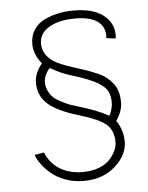

<svg xmlns="http://www.w3.org/2000/svg" viewBox="-49 -691 563 731"><g transform="rotate(-5 232.5 -325.0)"><path d="M410.2 -529.8Q411.1 -534.7 411.1 -543Q411.1 -589.8 372.1 -619.9Q333 -649.9 258.8 -649.9Q230 -649.9 202.9 -644.5Q175.8 -639.2 149.7 -627.2Q123.5 -615.2 107.7 -591.8Q91.8 -568.4 91.8 -536.1Q91.8 -496.6 122.1 -460Q92.8 -425.8 92.8 -387.2Q92.8 -337.9 128.9 -306.2Q165 -274.4 245.1 -251Q324.2 -227.1 349.6 -203.4Q375 -179.7 375 -137.2Q375 -123 368.2 -106.7Q361.3 -90.3 346.9 -73.5Q332.5 -56.6 305.2 -45.4Q277.8 -34.2 242.2 -34.2Q190.4 -34.2 153.8 -56.6Q117.2 -79.1 100.1 -121.1L64 -115.2Q69.3 -98.6 82.8 -80.1Q96.2 -61.5 117.4 -43Q138.7 -24.4 171.6 -12.2Q204.6 0 242.2 0Q315.4 0 362.8 -42.5Q410.2 -85 410.2 -136.2Q410.2 -180.2 384.8 -216.8Q409.2 -252.9 409.2 -285.2Q409.2 -308.1 403.8 -326.7Q398.4 -345.2 387.2 -359.1Q376 -373 363 -383.3Q350.1 -393.6 329.8 -402.3Q309.6 -411.1 291.5 -417.5Q273.4 -423.8 247.6 -432.1Q245.1 -432.6 244.1 -433.1Q188.5 -450.7 166 -465.3Q125 -492.7 125 -535.2Q125 -574.2 162.8 -596.7Q200.7 -619.1 262.2 -619.1Q319.3 -619.1 347.2 -599.1Q375 -579.1 375 -544.9Q375 -537.1 374 -534.2ZM359.9 -238.8Q317.9 -263.2 245.1 -284.2Q226.1 -290 215.1 -293.9Q204.1 -297.9 184.8 -307.4Q165.5 -316.9 154.8 -326.4Q144 -335.9 135.5 -351.8Q127 -367.7 127 -386.2Q127 -414.1 149.9 -439.9Q192.9 -414.1 244.1 -399.9Q298.3 -382.8 326.4 -366.7Q354.5 -350.6 364.3 -332.8Q374 -314.9 374 -286.1Q374 -277.8 369.9 -262.2Q365.7 -246.6 359.9 -238.8Z"/></g></svg>

Font: Comic Neue Angular Light
Style: Regular
Weight: 300
Designer: Craig Rozynski
Foundry: Craig Rozynski
Version: Version 2.003